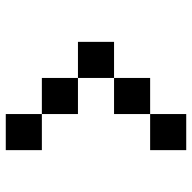

<svg xmlns="http://www.w3.org/2000/svg" viewBox="-20 -770 665 665"><g transform="rotate(90 312.5 -437.5)"><path d="M375 -750H500V-625H375ZM375 -625V-500H250V-625ZM250 -500V-375H125V-500ZM250 -375H375V-250H250ZM375 -250H500V-125H375Z"/></g></svg>

Font: Dogica Pixel
Style: Regular
Weight: 400
Designer: Roberto Mocci
Version: Version 001.000